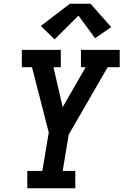

<svg xmlns="http://www.w3.org/2000/svg" viewBox="-20 -1000 656 1020"><path d="M125 0V-92H205L239 -296L150 -643H96V-735H303V-643H264L313 -431L435 -643H410V-735H616V-643H552L345 -285L313 -92H380V0ZM270 -791 197 -862 351 -980H461L571 -856L485 -797L397 -917Z"/></svg>

Font: Iosevka Slab SmBdExObl
Style: Regular
Weight: 600
Width: 7
Italic angle: -9°
Monospace: yes
Designer: Belleve Invis
Foundry: Belleve Invis
Version: Version 11.1.0; ttfautohint (v1.8.3)